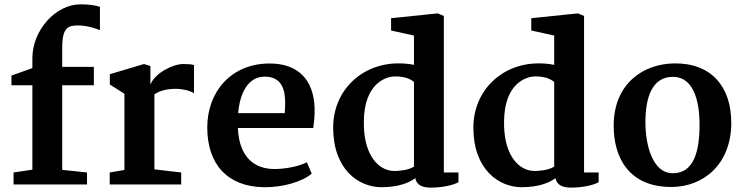

<svg xmlns="http://www.w3.org/2000/svg" viewBox="-20 -857 3459 892"><path d="M43 0H384.3V-55.7L269 -67.9V-460.9H416V-546.4H269V-633.8C269 -730.5 296.4 -738.8 343.8 -738.8C388.7 -738.8 434.6 -721.2 444.3 -716.8V-824.7C427.7 -832 393.1 -836.9 354.5 -836.9C236.8 -836.9 130.4 -714.8 130.4 -586.9V-540.5L33.2 -505.9V-460.9H130.4V-68.8L43 -55.7Z M489.7 0H821.8V-55.7L697.3 -70.3V-418.9C712.9 -429.2 742.2 -444.3 796.4 -444.3C828.6 -444.3 862.8 -436 881.3 -423.8V-554.7C873.5 -558.1 853 -559.6 831.1 -559.6C782.2 -559.6 698.7 -516.6 678.7 -463.4V-550.3L648.9 -559.6L490.2 -512.2V-464.4L558.1 -421.4V-67.4L489.7 -55.7Z M942.9 -264.6C942.9 -93.3 1037.6 10.7 1206.1 12.7C1291.5 14.2 1383.8 -12.2 1428.2 -50.3L1405.8 -103C1364.3 -82.5 1303.7 -71.8 1254.9 -71.8C1164.6 -71.8 1092.8 -123.5 1085.4 -257.3C1085.4 -258.8 1085 -260.3 1085 -262.2H1435.1C1438.5 -287.6 1442.9 -317.9 1441.4 -358.4C1436.5 -481.9 1369.1 -563.5 1229.5 -562C1054.2 -560.5 942.9 -431.6 942.9 -264.6ZM1086.4 -331.5C1094.7 -425.8 1132.8 -501 1210 -501C1233.4 -501 1251.5 -495.6 1265.1 -486.3C1309.1 -457 1307.1 -387.2 1302.7 -331.5Z M1752 12.7C1834.5 12.7 1883.8 -9.8 1909.2 -29.3C1916 3.4 1942.9 14.6 1981 14.6C2039.6 14.6 2087.4 2 2109.9 -10.3V-55.7H2042V-782.7L2014.2 -794.9L1796.9 -772.5V-715.3L1903.3 -691.9V-555.7C1876.5 -561.5 1851.1 -562.5 1830.1 -562.5C1662.6 -562.5 1527.8 -438.5 1527.8 -264.2C1527.8 -69.3 1646.5 12.7 1752 12.7ZM1792.5 -64.5C1726.1 -76.7 1667.5 -151.4 1670.4 -295.4C1672.9 -464.8 1767.6 -502 1816.4 -502C1855 -502 1883.3 -493.2 1903.3 -476.1V-83C1889.6 -74.2 1866.7 -65.9 1835.4 -64C1821.8 -62 1807.6 -62 1792.5 -64.5Z M2403.3 12.7C2485.8 12.7 2535.2 -9.8 2560.5 -29.3C2567.4 3.4 2594.2 14.6 2632.3 14.6C2690.9 14.6 2738.8 2 2761.2 -10.3V-55.7H2693.4V-782.7L2665.5 -794.9L2448.2 -772.5V-715.3L2554.7 -691.9V-555.7C2527.8 -561.5 2502.4 -562.5 2481.4 -562.5C2314 -562.5 2179.2 -438.5 2179.2 -264.2C2179.2 -69.3 2297.9 12.7 2403.3 12.7ZM2443.8 -64.5C2377.4 -76.7 2318.8 -151.4 2321.8 -295.4C2324.2 -464.8 2418.9 -502 2467.8 -502C2506.3 -502 2534.7 -493.2 2554.7 -476.1V-83C2541 -74.2 2518.1 -65.9 2486.8 -64C2473.1 -62 2459 -62 2443.8 -64.5Z M2831.1 -278.3C2829.1 -122.6 2904.3 12.2 3099.6 11.7C3248 11.2 3376.5 -93.3 3377.4 -284.7C3377.9 -456.1 3283.2 -564.5 3112.8 -562.5C2966.8 -560.5 2833.5 -467.8 2831.1 -278.3ZM3104.5 -52.2C3010.3 -53.2 2978.5 -186 2978.5 -288.1C2978.5 -402.8 3008.3 -501 3107.9 -500C3202.1 -499 3230 -387.7 3230 -278.3C3230 -154.8 3204.1 -51.3 3104.5 -52.2Z"/></svg>

Font: Merriweather
Style: Bold
Weight: 700
Designer: Eben Sorkin ( eben@eyebytes.com )
Foundry: Sorkin Type Co.
Version: Version 1.003